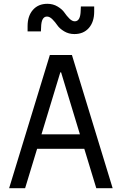

<svg xmlns="http://www.w3.org/2000/svg" viewBox="-20 -989 640 1009"><path d="M301 -609H297L198 -283H400ZM423 -207H175L112 0H28L242 -700H358L572 0H486ZM195 -824H125V-852Q125 -905 153 -937Q181 -969 229 -969Q259 -969 283 -954.5Q307 -940 318.5 -923Q330 -906 344.5 -891.5Q359 -877 373 -877Q403 -877 404 -934L405 -955H475V-928Q475 -874 447 -842Q419 -810 371 -810Q341 -810 317 -824.5Q293 -839 281.5 -856Q270 -873 255.5 -887.5Q241 -902 227 -902Q197 -902 196 -845Z"/></svg>

Font: CommitMono
Style: 450Regular
Weight: 450
Designer: Eigil Nikolajsen
Foundry: Eigil Nikolajsen
Version: Version 1.002